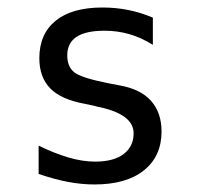

<svg xmlns="http://www.w3.org/2000/svg" viewBox="-20 -485 540 517"><path d="M391.6 -437.5V-364.3Q360.4 -383.8 328.1 -393.1Q295.9 -402.3 261.7 -402.3Q210.9 -402.3 186 -385.7Q161.1 -369.1 161.1 -335.9Q161.1 -305.7 179.7 -290.5Q198.2 -275.4 272.5 -260.7L302.7 -254.9Q358.4 -245.1 386.7 -213.4Q415 -181.6 415 -130.9Q415 -64.5 367.7 -26.4Q320.3 11.7 234.4 11.7Q200.2 11.7 163.6 4.9Q127 -2 84 -16.6V-92.8Q126 -72.3 164.1 -61Q202.1 -49.8 236.3 -49.8Q286.1 -49.8 313 -70.3Q339.8 -90.8 339.8 -126Q339.8 -178.7 240.2 -198.2L237.3 -199.2L210 -205.1Q144.5 -216.8 115.2 -247.1Q85.9 -277.3 85.9 -328.1Q85.9 -393.6 129.9 -429.2Q173.8 -464.8 255.9 -464.8Q292 -464.8 325.7 -458Q359.4 -451.2 391.6 -437.5Z"/></svg>

Font: BabelStone Coelbren y Beirdd
Style: Regular
Weight: 400
Designer: Andrew West
Foundry: BabelStone
Version: Version 1.00;September 27, 2022